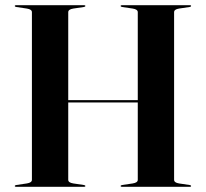

<svg xmlns="http://www.w3.org/2000/svg" viewBox="-20 -720 794 740"><path d="M243 -27Q243 -16 262.5 -13L303 -7Q309 -6 309 -3Q309 0 304 0H42Q37 0 37 -3Q37 -6 43 -7L83.5 -13Q103 -16 103 -27V-673Q103 -684 83.5 -687L43 -693Q37 -694 37 -697Q37 -700 42 -700H304Q309 -700 309 -697Q309 -694 303 -693L262.5 -687Q243 -684 243 -673V-334H511V-673Q511 -684 491.5 -687L451 -693Q445 -694 445 -697Q445 -700 450 -700H712Q716.5 -700 716.5 -697Q716.5 -694 710.5 -693L670 -687Q651 -684 651 -673V-27Q651 -16 670 -13L710.5 -7Q716.5 -6 716.5 -3Q716.5 0 712 0H450Q445 0 445 -3Q445 -6 451 -7L491.5 -13Q511 -16 511 -27V-325H243Z"/></svg>

Font: Fraunces 144pt SemiBold
Style: Regular
Weight: 600
Version: Version 1.000;[0bf87f6ff]